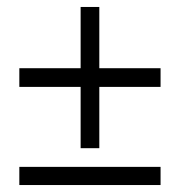

<svg xmlns="http://www.w3.org/2000/svg" viewBox="-20 -591 522 557"><path d="M445.8 -54.2H36.1V-106.9H445.8ZM268.1 -393.1H445.8V-338.9H268.1V-161.1H213.9V-338.9H36.1V-393.1H213.9V-570.8H268.1Z"/></svg>

Font: Rawengulk
Style: Demibold
Weight: 600
Version: Version 0.92